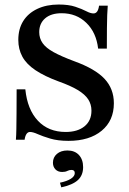

<svg xmlns="http://www.w3.org/2000/svg" viewBox="-20 -602 561 836"><path d="M278.2 11.3Q231.5 11.3 198 1.2Q164.5 -8.9 144 -18.1Q123.4 -27.4 110.5 -27.4Q101.6 -27.4 95.6 -19Q89.5 -10.5 87.1 6.5H49.2Q50.8 -12.9 51.2 -39.5Q51.6 -66.1 52 -108.1Q52.4 -150 52.4 -212.9H90.3Q99.2 -125 145.2 -76.2Q191.1 -27.4 266.1 -27.4Q317.7 -27.4 348 -52Q378.2 -76.6 378.2 -120.2Q378.2 -147.6 364.1 -169.4Q350 -191.1 318.5 -210.1Q287.1 -229 234.7 -247.6Q173.4 -270.2 134.3 -296.4Q95.2 -322.6 77.4 -355.2Q59.7 -387.9 59.7 -428.2Q59.7 -475.8 81 -510.1Q102.4 -544.4 142.3 -563.3Q182.3 -582.3 235.5 -582.3Q279 -582.3 308.1 -572.6Q337.1 -562.9 355.6 -553.2Q374.2 -543.5 387.1 -543.5Q396.8 -543.5 402.8 -551.6Q408.9 -559.7 411.3 -577.4H449.2Q447.6 -558.9 446.8 -536.3Q446 -513.7 445.6 -479.4Q445.2 -445.2 445.2 -390.3H407.3Q399.2 -460.5 356 -502.4Q312.9 -544.4 248.4 -544.4Q202.4 -544.4 176.6 -522.2Q150.8 -500 150.8 -462.1Q150.8 -435.5 165.3 -414.5Q179.8 -393.5 213.3 -375Q246.8 -356.5 303.2 -335.5Q394.4 -302.4 435.1 -258.9Q475.8 -215.3 475.8 -152.4Q475.8 -76.6 422.6 -32.7Q369.4 11.3 278.2 11.3ZM246.8 213.7 241.1 193.5Q271.8 187.1 288.7 176.2Q305.6 165.3 305.6 151.6Q305.6 137.9 291.1 137.9Q281.5 137.9 273 142.3Q264.5 146.8 250.8 146.8Q232.3 146.8 221.4 135.5Q210.5 124.2 210.5 106.5Q210.5 83.1 227.8 68.1Q245.2 53.2 273.4 53.2Q305.6 53.2 323.8 73Q341.9 92.7 341.9 125.8Q341.9 161.3 319 182.3Q296 203.2 246.8 213.7Z"/></svg>

Font: Playfair 9pt SemiBold
Style: Regular
Weight: 600
Designer: Claus Eggers Sørensen
Foundry: Claus Eggers Sørensen
Version: Version 2.001;gftools[0.9.30]